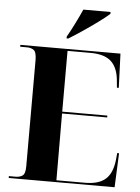

<svg xmlns="http://www.w3.org/2000/svg" viewBox="-61 -978 750 1026"><g transform="rotate(5 314.0 -465.5)"><path d="M25 0H593L601 -183H591L588 -151Q581 -77 544.5 -43.5Q508 -10 433 -10H280L279 -368H521V-378H279V-704H402Q476 -704 512 -672Q548 -640 555 -573L559 -531H569L562 -714H25V-704H62Q84 -704 98.5 -693Q113 -682 113 -639V-70Q113 -30 98 -20Q83 -10 62 -10H25ZM268 -770H277Q308 -789 350.5 -817.5Q393 -846 431.5 -874.5Q470 -903 490 -921V-931H344Q329 -897 306 -851Q283 -805 268 -780Z"/></g></svg>

Font: Noto Serif Display SemiCondensed Extra
Style: Regular
Weight: 800
Width: 4
Designer: Monotype Design Team
Foundry: Monotype Imaging Inc.
Version: Version 1.900